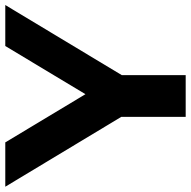

<svg xmlns="http://www.w3.org/2000/svg" viewBox="-32 -722 740 745"><g transform="rotate(-90 338.5 -350.0)"><path d="M691 -700H532L345 -389L158 -700H-14L257 -250V0H419V-248Z"/></g></svg>

Font: AWKNG-Font
Style: Bold
Weight: 700
Designer: Awakening Church
Foundry: Awakening Church
Version: Version 1.700;PS 001.700;hotconv 1.0.88;makeotf.lib2.5.64775